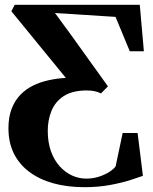

<svg xmlns="http://www.w3.org/2000/svg" viewBox="-20 -763 634 796"><path d="M330 13Q258.5 13 200.5 -3.2Q142.5 -19.5 101 -50.8Q59.5 -82 37.2 -127.2Q15 -172.5 15 -231Q15 -277 28 -311.2Q41 -345.5 64 -369.5Q87 -393.5 117.8 -408.5Q148.5 -423.5 184.5 -431Q201 -434.5 218 -436.8Q235 -439 253 -440L27 -716.5L41 -743H559.5L576.5 -550.5H518L459 -693L208 -709L274 -619L427.5 -405L398.5 -375.5Q386.5 -382 372.2 -385Q358 -388 337.5 -388Q279 -387.5 244 -364.5Q209 -341.5 193.5 -303.5Q178 -265.5 178 -221Q178 -172.5 191.5 -135.2Q205 -98 228 -73Q251 -48 279.2 -35.2Q307.5 -22.5 337 -22.5Q366.5 -22.5 391.8 -31Q417 -39.5 435 -51.5Q453 -63.5 459.5 -74L488.5 -211.5H550.5L572.5 -34Q557 -28.5 521.8 -17Q486.5 -5.5 437.2 3.8Q388 13 330 13Z"/></svg>

Font: Merriweather 120pt
Style: Bold
Weight: 700
Designer: Eben Sorkin
Foundry: Eben Sorkin
Version: Version 2.100